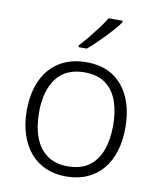

<svg xmlns="http://www.w3.org/2000/svg" viewBox="-86 -835 762 913"><g transform="rotate(10 295.0 -378.0)"><path d="M533 -267Q533 -204 517.5 -153.5Q502 -103 471.5 -66.5Q441 -30 396.5 -10Q352 10 294 10Q239 10 195 -9.5Q151 -29 120.5 -65.5Q90 -102 73.5 -153Q57 -204 57 -267Q57 -353 86 -414.5Q115 -476 169 -509Q223 -542 298 -542Q375 -542 427 -507.5Q479 -473 506 -411.5Q533 -350 533 -267ZM116 -267Q116 -199 135.5 -147.5Q155 -96 194.5 -67.5Q234 -39 295 -39Q357 -39 396.5 -67.5Q436 -96 455 -147.5Q474 -199 474 -267Q474 -333 456 -384Q438 -435 399 -464Q360 -493 297 -493Q207 -493 161.5 -433Q116 -373 116 -267ZM432 -758Q421 -742 404 -722.5Q387 -703 367 -682Q347 -661 326.5 -641.5Q306 -622 287 -606H247V-615Q266 -635 288 -662Q310 -689 331 -717Q352 -745 364 -766H432Z"/></g></svg>

Font: Noto Sans Armenian Light
Style: Regular
Weight: 300
Designer: Monotype Design Team
Foundry: Monotype Imaging Inc.
Version: Version 2.007